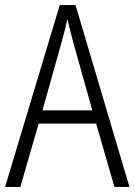

<svg xmlns="http://www.w3.org/2000/svg" viewBox="-20 -735 529 755"><path d="M358 -249H132L60 0H0L215 -715H277L489 0H430ZM269 -565Q249 -641 245 -660Q238 -625 221 -565L147 -301H343Z"/></svg>

Font: Noto Sans Display Light Narrow
Style: Regular
Weight: 300
Width: 4
Designer: Monotype Design team
Foundry: Monotype Imaging Inc.
Version: Version 1.000